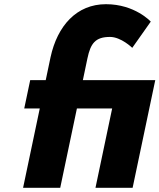

<svg xmlns="http://www.w3.org/2000/svg" viewBox="-20 -895 760 915"><path d="M435 0H612L719.9 -513H374.9L396.7 -617C411.7 -688 434.2 -719 504.2 -719C557.2 -719 610.3 -667 610.3 -667L698.5 -792C698.5 -792 623 -875 485 -875C345 -875 253.3 -772 220.8 -622L197.9 -513H123.9L95.5 -378H169.5L90 0H267L346.5 -378H514.5Z"/></svg>

Font: Hussar
Style: BdOblTwo
Weight: 700
Foundry: Cannot Into Space Fonts
Version: Version 2.00